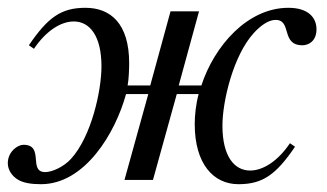

<svg xmlns="http://www.w3.org/2000/svg" viewBox="-20 -461 839 492"><path d="M438 -242 490 -432H417L365 -242H307C310 -256 311 -286 311 -299C311 -401 263 -441 199 -441C137 -441 103 -417 54 -345L67 -336C98 -382 136 -406 169 -406C210 -406 240 -369 240 -291C240 -228 214 -111 162 -54C143 -33 113 -20 96 -20C51 -20 95 -90 40 -90C25 -90 0 -72 0 -43C0 -26 10 -10 27 0C41 8 61 11 85 11C198 11 276 -121 303 -220H360L299 0H372L433 -220H489C482 -194 479 -166 479 -143C479 -41 527 11 591 11C653 11 687 -13 736 -85L723 -94C692 -48 654 -24 621 -24C580 -24 550 -61 550 -139C550 -202 578 -319 630 -376C649 -397 669 -410 686 -410C729 -410 699 -345 755 -345C770 -345 791 -355 791 -386C791 -415 771 -441 719 -441C614 -441 529 -343 496 -242Z"/></svg>

Font: XITS
Style: Italic
Weight: 400
Italic angle: -16.33°
Designer: MicroPress Inc., with final additions and corrections provided by Coen Hoffman, Elsevier (retired)
Version: Version 1.107